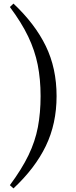

<svg xmlns="http://www.w3.org/2000/svg" viewBox="-20 -842 425 1069"><path d="M206 -307Q206 -401 190 -481Q174 -561 137 -638.5Q100 -716 35 -803L55 -822Q175 -709 235 -585.5Q295 -462 295 -307Q295 -153 235 -29Q175 95 55 207L35 189Q101 100 138.5 22.5Q176 -55 191 -134.5Q206 -214 206 -307Z"/></svg>

Font: Noto Serif KR ExtraLight SemiBold
Style: Regular
Weight: 600
Version: Version 2.002-H1;hotconv 1.1.0;makeotfexe 2.6.0